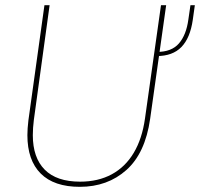

<svg xmlns="http://www.w3.org/2000/svg" viewBox="-20 -717 774 743"><path d="M289 6Q189 6 137.5 -45.5Q86 -97 86 -194Q86 -206 87 -221Q88 -236 90 -252L152 -697H172L111 -253Q109 -237 108 -222.5Q107 -208 107 -194Q107 -107 153 -60.5Q199 -14 290 -14Q360 -14 412.5 -42.5Q465 -71 497.5 -125.5Q530 -180 541 -258L603 -697H623L561 -257Q542 -124 469 -59Q396 6 289 6ZM586 -500 587 -516Q644 -516 672.5 -549Q701 -582 709 -642L717 -697H734L726 -640Q716 -570 682 -535Q648 -500 586 -500Z"/></svg>

Font: Hanken Grotesk Thin
Style: Italic
Weight: 250
Italic angle: -8°
Designer: Alfredo Marco Pradil
Foundry: Hanken Design Co.
Version: Version 3.013